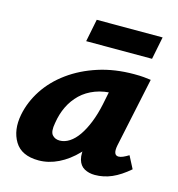

<svg xmlns="http://www.w3.org/2000/svg" viewBox="-95 -686 724 780"><g transform="rotate(15 267.5 -296.5)"><path d="M136 10Q64 10 35.5 -37Q7 -84 20 -151Q31 -207 64 -257.5Q97 -308 150 -346.5Q203 -385 271.5 -407Q340 -429 421 -429Q446 -429 462 -427.5Q478 -426 492 -424L430 -131Q422 -89 446 -89Q454 -89 464.5 -93.5Q475 -98 488 -106L515 -54Q478 -22 443.5 -7Q409 8 372 8Q347 8 328 -2.5Q309 -13 302 -37.5Q295 -62 304 -103L334 -246L403 -277Q388 -211 360 -158Q332 -105 296 -67.5Q260 -30 219 -10Q178 10 136 10ZM198 -90Q219 -90 239 -103Q259 -116 276 -140.5Q293 -165 307 -200Q321 -235 330 -278L350 -377L406 -327Q396 -331 386 -331.5Q376 -332 366 -332Q320 -332 284.5 -318.5Q249 -305 224 -281Q199 -257 183.5 -225Q168 -193 162 -154Q155 -117 166.5 -103.5Q178 -90 198 -90ZM198 -508 217 -603H494L475 -508Z"/></g></svg>

Font: Ysabeau ExtraBold
Style: Italic
Weight: 800
Italic angle: -12°
Designer: Christian Thalmann (Catharsis Fonts)
Version: Version 2.002